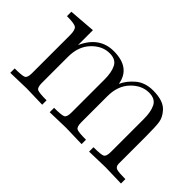

<svg xmlns="http://www.w3.org/2000/svg" viewBox="-63 -700 958 958"><g transform="rotate(45 416.5 -221.0)"><path d="M32 0V-31Q85 -31 97.5 -37.5Q110 -44 110 -76V-344Q110 -381 97 -390.5Q84 -400 32 -400V-431L173 -442V-337Q220 -442 321 -442Q438 -442 454 -344Q471 -382 507 -412Q543 -442 599 -442Q674 -442 704 -405Q726 -380 730.5 -352Q735 -324 735 -252V-61Q736 -40 752 -35.5Q768 -31 813 -31V0Q711 -3 701 -3Q693 -3 588 0V-31Q641 -31 653.5 -37.5Q666 -44 666 -76V-309Q666 -360 650.5 -390Q635 -420 592 -420Q540 -420 498.5 -376.5Q457 -333 457 -260V-76Q457 -44 469.5 -37.5Q482 -31 535 -31V0Q433 -3 423 -3Q415 -3 310 0V-31Q363 -31 375.5 -37.5Q388 -44 388 -76V-309Q388 -360 372.5 -390Q357 -420 314 -420Q262 -420 220.5 -376.5Q179 -333 179 -260V-76Q179 -44 191.5 -37.5Q204 -31 257 -31V0Q155 -3 145 -3Q137 -3 32 0Z"/></g></svg>

Font: CMU Serif
Style: Roman
Weight: 500
Version: Version 0.7.0